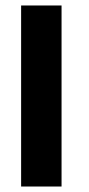

<svg xmlns="http://www.w3.org/2000/svg" viewBox="-20 -680 326 700"><path d="M57 -660H204.4V0H57Z"/></svg>

Font: League Spartan Extralight
Style: Regular
Weight: 200
Foundry: The League of Moveable Type
Version: Version 2.300; ttfautohint (v1.8.3)